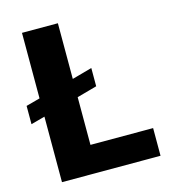

<svg xmlns="http://www.w3.org/2000/svg" viewBox="-107 -797 781 883"><g transform="rotate(-15 283.5 -355.5)"><path d="M250 -131.8V-358.9L345.2 -385.3V-472.2L250 -445.8V-710.9H79.1V-398.9L12.7 -380.9V-293.9L79.1 -312V0H548.3V-131.8Z"/></g></svg>

Font: Vazirmatn Black
Style: Regular
Weight: 900
Designer: Saber Rastikerdar
Foundry: Saber Rastikerdar
Version: Version 33.003